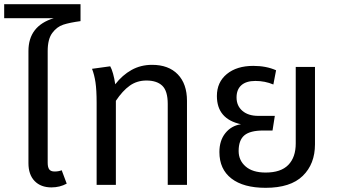

<svg xmlns="http://www.w3.org/2000/svg" viewBox="-40 -884 1619 918"><path d="M188 -640V-106Q188 -84 195.5 -74Q203 -64 221 -64Q240 -64 255 -70L279 -6Q246 12 206 12Q155 12 125.5 -18.5Q96 -49 96 -104V-640Q96 -760 217 -797H-20V-864H345V-783Q293 -776 262.5 -766Q232 -756 210 -726.5Q188 -697 188 -640Z M854 -402V0H762V-387Q762 -449 736 -474Q710 -499 660 -499Q615 -499 580.5 -474.5Q546 -450 514 -402V-127V0H422V-172V-392Q422 -454 416.5 -490.5Q411 -527 400 -555L487 -567Q494 -555 500.5 -532Q507 -509 511 -481Q545 -525 589 -549.5Q633 -574 687 -574Q766 -574 810 -528.5Q854 -483 854 -402Z M1466 -564V-194Q1466 -100 1407.5 -43Q1349 14 1230 14Q1124 14 1066.5 -30.5Q1009 -75 1009 -157Q1009 -212 1037.5 -247.5Q1066 -283 1112 -290Q997 -315 997 -425Q997 -491 1044.5 -530Q1092 -569 1171 -569Q1233 -569 1280 -548L1267 -480Q1227 -497 1181 -497Q1137 -497 1114 -476.5Q1091 -456 1091 -418Q1091 -378 1119 -354Q1147 -330 1195 -330H1274L1263 -260H1219Q1156 -260 1128.5 -237Q1101 -214 1101 -162Q1101 -117 1134.5 -88Q1168 -59 1230 -59Q1303 -59 1338.5 -95.5Q1374 -132 1374 -198V-564Z"/></svg>

Font: FiraGOUPP
Style: Medium
Weight: 400
Designer: bBox Type
Foundry: bBox Type GmbH
Version: Version 1.001